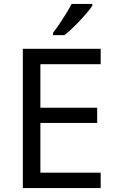

<svg xmlns="http://www.w3.org/2000/svg" viewBox="-20 -964 596 984"><path d="M496 0H97V-714H496V-635H187V-412H478V-334H187V-79H496ZM453 -934Q441 -916 416 -887.5Q391 -859 362.5 -830.5Q334 -802 310 -784H252V-796Q267 -815 284.5 -841Q302 -867 319 -894.5Q336 -922 347 -944H453Z"/></svg>

Font: Noto Sans NKo
Style: Regular
Weight: 400
Designer: Monotype Design Team
Foundry: Monotype Imaging Inc.
Version: Version 2.003; ttfautohint (v1.8.4.7-5d5b)